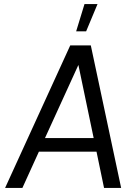

<svg xmlns="http://www.w3.org/2000/svg" viewBox="-20 -923 690 943"><path d="M5 0 325 -700H426L575 0H491L454 -178H171L90 0ZM365 -604 201 -245H440ZM354 -769 395 -903H459L403 -769Z"/></svg>

Font: Kulim Park
Style: Italic
Weight: 400
Italic angle: -8°
Designer: Noponies / Dale Sattler
Foundry: Noponies
Version: Version 1.000; ttfautohint (v1.8.3)